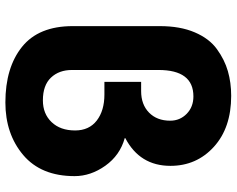

<svg xmlns="http://www.w3.org/2000/svg" viewBox="-102 -754 875 710"><g transform="rotate(90 335.0 -399.5)"><path d="M77.1 -231.4V-553.7Q77.1 -628.9 100.1 -682.6Q123 -736.3 162.1 -764.6Q201.2 -793 243.7 -805.2Q286.1 -817.4 335 -817.4Q453.1 -817.4 523.4 -753.4Q593.8 -689.5 593.8 -592.8Q593.8 -479.5 491.2 -425.8V-423.8Q554.7 -406.2 593.3 -352.1Q631.8 -297.9 631.8 -238.3Q631.8 -114.3 553.7 -48.3Q475.6 17.6 359.4 17.6Q230.5 17.6 153.8 -43.9Q77.1 -105.5 77.1 -231.4ZM239.3 -228.5Q239.3 -180.7 267.6 -150.9Q295.9 -121.1 351.6 -121.1Q401.4 -121.1 432.1 -153.3Q462.9 -185.5 462.9 -240.2Q462.9 -292 426.3 -320.3Q389.6 -348.6 330.1 -348.6H283.2V-484.4H317.4Q367.2 -484.4 397 -513.7Q426.8 -543 426.8 -591.8Q426.8 -627.9 401.4 -652.8Q376 -677.7 336.9 -677.7Q239.3 -677.7 239.3 -548.8Z"/></g></svg>

Font: Gothic A1 Black
Style: Regular
Weight: 900
Version: Version 2.50